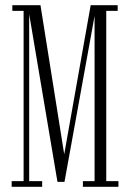

<svg xmlns="http://www.w3.org/2000/svg" viewBox="-20 -720 499 740"><path d="M25 0V-22H71V-678H27.5V-700H136L227.5 -125.5L329.5 -700H433.5V-678H389.5V-22H436.5V0H299.5V-22H344.5V-658.5L228.5 -19H201.5L92.5 -665.5V-22H142.5V0Z"/></svg>

Font: Imbue 50pt ExtraLight
Style: Regular
Weight: 200
Designer: Tyler Finck
Foundry: Etcetera Type Company
Version: Version 1.102; ttfautohint (v1.8.3)